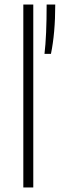

<svg xmlns="http://www.w3.org/2000/svg" viewBox="-20 -828 264 848"><path d="M83 0V-808H127V0ZM186 -808H224Q224 -681.5 205 -590H176.5Q186 -669 186 -808Z"/></svg>

Font: Encode Sans ExtraLight
Style: Regular
Weight: 275
Designer: Multiple Designers
Foundry: Impallari Type
Version: Version 2.000